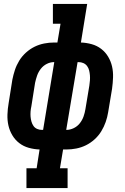

<svg xmlns="http://www.w3.org/2000/svg" viewBox="-20 -755 640 980"><path d="M115 205V104H167L182 8Q154 7 127 -0.5Q100 -8 78.5 -24.5Q57 -41 43 -64.5Q29 -88 23 -114.5Q17 -141 18 -170Q19 -199 24 -228L43 -348Q48 -373 56 -397.5Q64 -422 78 -445Q92 -468 112.5 -486.5Q133 -505 156.5 -516.5Q180 -528 205.5 -533Q231 -538 256 -538H273L289 -634H250V-735H425L393 -538Q421 -537 448 -529.5Q475 -522 496.5 -505.5Q518 -489 532 -465.5Q546 -442 552 -415.5Q558 -389 557 -360Q556 -331 552 -302L532 -182Q528 -157 519.5 -132.5Q511 -108 497 -85Q483 -62 462.5 -43.5Q442 -25 418.5 -13.5Q395 -2 369.5 3Q344 8 319 8H302L286 104H325V205ZM194 -92H200L257 -438H256Q237 -438 219 -429Q201 -420 188.5 -404Q176 -388 169.5 -369.5Q163 -351 159 -332L140 -212Q137 -199 136 -185.5Q135 -172 136 -159.5Q137 -147 140.5 -134.5Q144 -122 151 -112Q158 -102 169.5 -97Q181 -92 194 -92ZM318 -92H319Q338 -92 356.5 -101Q375 -110 387.5 -126Q400 -142 406.5 -160.5Q413 -179 416 -198L436 -318Q438 -331 439 -344.5Q440 -358 439 -370.5Q438 -383 435 -395.5Q432 -408 424.5 -418Q417 -428 405.5 -433Q394 -438 381 -438H376Z"/></svg>

Font: Iosevka Slab Extended Oblique
Style: Bold
Weight: 700
Width: 7
Italic angle: -9°
Monospace: yes
Designer: Belleve Invis
Foundry: Belleve Invis
Version: Version 11.1.1; ttfautohint (v1.8.3)